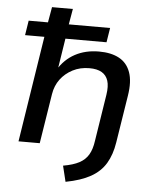

<svg xmlns="http://www.w3.org/2000/svg" viewBox="-59 -755 797 991"><g transform="rotate(5 339.5 -259.0)"><path d="M318 187 298 105Q350 96 381 79.5Q412 63 428.5 35Q445 7 451 -37L489 -279Q496 -324 487 -352Q478 -380 454 -394Q430 -408 390 -408Q342 -408 303.5 -388Q265 -368 240.5 -335Q216 -302 209 -258L168 0H58L144 -549H44L56 -625H156L170 -705H278L264 -624H478L466 -549H253L227 -383H220Q254 -440 308 -469Q362 -498 432 -498Q495 -498 536.5 -475.5Q578 -453 595 -405.5Q612 -358 600 -284L561 -38Q551 26 524 71Q497 116 447 144Q397 172 318 187Z"/></g></svg>

Font: Nunito Sans 10pt SemiExpanded SemiBold
Style: Italic
Weight: 600
Width: 6
Italic angle: -9°
Designer: Vernon Adams
Foundry: Vernon Adams
Version: Version 3.101;gftools[0.9.27]